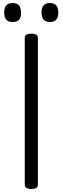

<svg xmlns="http://www.w3.org/2000/svg" viewBox="-20 -1238 415 1272"><path d="M188 14Q166 14 155 7Q144 0 144 -14V-988Q144 -1002 155 -1008.5Q166 -1015 188 -1015Q209 -1015 220 -1008.5Q231 -1002 231 -988V-14Q231 0 220 7Q209 14 188 14ZM64 -1092Q36 -1092 22 -1107.5Q8 -1123 8 -1155Q8 -1187 22 -1202.5Q36 -1218 64 -1218Q92 -1218 105.5 -1202.5Q119 -1187 119 -1155Q121 -1123 106.5 -1107.5Q92 -1092 64 -1092ZM311 -1092Q283 -1092 269 -1107.5Q255 -1123 255 -1155Q255 -1187 269 -1202.5Q283 -1218 311 -1218Q338 -1218 352 -1202.5Q366 -1187 366 -1155Q367 -1124 352.5 -1108Q338 -1092 311 -1092Z"/></svg>

Font: Playwrite NG Modern
Style: Regular
Weight: 400
Designer: Veronika Burian, José Scaglione
Foundry: TypeTogether
Version: Version 1.002